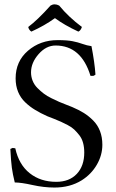

<svg xmlns="http://www.w3.org/2000/svg" viewBox="-20 -840 525 870"><path d="M248 -814.9Q292 -761.7 351.1 -717.8Q345.7 -701.2 335 -696.8Q271 -726.6 229 -757.8Q181.6 -723.6 122.1 -696.8Q110.8 -704.1 107.9 -717.8Q149.9 -749 209 -814.9Q227.1 -825.7 248 -814.9ZM394.5 -630.9Q408.7 -557.6 412.6 -502Q411.1 -500.5 409.7 -499.8Q408.2 -499 407.2 -498.3Q406.2 -497.6 404.8 -497.1L402.3 -496.1Q401.9 -496.1 400.4 -496.1H397.5H394H390.1Q348.1 -633.8 231.9 -633.8Q189 -633.8 154.8 -594.7Q120.6 -555.7 120.6 -512.2Q120.6 -492.2 127.9 -473.9Q135.3 -455.6 149.4 -441.4Q163.6 -427.2 178.2 -416Q192.9 -404.8 213.4 -394.8Q233.9 -384.8 248.3 -378.4Q262.7 -372.1 281.7 -365Q300.8 -357.9 307.1 -355Q336.9 -342.3 359.4 -328.4Q381.8 -314.5 402.1 -294.2Q422.4 -273.9 433.1 -246.1Q443.8 -218.3 443.8 -184.1Q443.8 -136.7 418.7 -93.5Q393.6 -50.3 350.1 -22.9Q297.4 9.8 226.6 9.8Q178.7 9.8 127 -1.7Q75.2 -13.2 46.9 -13.2Q37.6 -50.8 33.7 -79.6Q29.8 -108.4 26.9 -165Q35.6 -169.4 37.1 -169.7Q38.6 -169.9 49.3 -168Q65.4 -94.2 114.5 -55.2Q163.6 -16.1 234.9 -16.1Q293.9 -16.1 327.9 -52Q361.8 -87.9 361.8 -148.9Q361.8 -172.9 356.4 -192.6Q351.1 -212.4 339.6 -227.1Q328.1 -241.7 316.7 -252.7Q305.2 -263.7 286.9 -273.2Q268.6 -282.7 256.3 -288.3Q244.1 -293.9 224.1 -301.8Q204.6 -309.1 195.3 -313Q162.6 -327.6 139.6 -341.8Q115.7 -356 94.5 -376.2Q73.2 -396.5 62 -423.8Q50.8 -451.2 50.8 -484.9Q50.8 -562 106.7 -610.1Q162.6 -658.2 241.2 -658.2Q284.2 -658.2 308.8 -653.3Q333.5 -648.4 353.5 -641.1Q373.5 -633.8 394.5 -630.9Z"/></svg>

Font: Linux Libertine Display G
Style: Regular
Weight: 400
Designer: Philipp H. Poll
Foundry: Philipp H. Poll
Version: Version 5.0.9